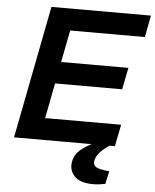

<svg xmlns="http://www.w3.org/2000/svg" viewBox="-60 -750 815 1009"><g transform="rotate(5 347.5 -245.5)"><path d="M34 0 170 -700H695L673 -585H279L246 -416H601L578 -301H224L188 -115H589L566 0ZM469 209Q399 209 369.5 176.5Q340 144 349 99Q354 72 371 52Q388 32 425 10L469 -15H554L553 -10Q513 15 491.5 37.5Q470 60 465 85Q461 108 477.5 118.5Q494 129 548 134L533 202Q517 205 501 207Q485 209 469 209Z"/></g></svg>

Font: REM Medium
Style: Italic
Weight: 500
Italic angle: -11°
Designer: Octavio Pardo
Foundry: Ashler Design
Version: Version 1.005;gftools[0.9.28]